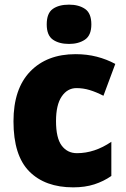

<svg xmlns="http://www.w3.org/2000/svg" viewBox="-20 -796 540 826"><path d="M295 10Q174 10 106 -58.5Q38 -127 38 -274Q38 -414 110 -488.5Q182 -563 305 -563Q354 -563 396.5 -552Q439 -541 476 -521L425 -384Q394 -400 366 -408.5Q338 -417 309 -417Q270 -417 245.5 -381Q221 -345 221 -275Q221 -202 245.5 -169.5Q270 -137 311 -137Q387 -137 459 -186V-39Q426 -16 386 -3Q346 10 295 10ZM277 -776Q319 -776 346 -757.5Q373 -739 373 -691Q373 -644 345.5 -625.5Q318 -607 277 -607Q234 -607 207.5 -625.5Q181 -644 181 -691Q181 -739 207 -757.5Q233 -776 277 -776Z"/></svg>

Font: Noto Sans Gurmukhi UI SemiCondensed Black
Style: Regular
Weight: 900
Width: 4
Designer: Jelle Bosma - Monotype Design Team
Foundry: Monotype Imaging Inc.
Version: Version 2.004; ttfautohint (v1.8.4.7-5d5b)